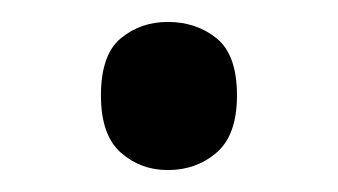

<svg xmlns="http://www.w3.org/2000/svg" viewBox="-20 -141 308 175"><path d="M72 -54Q72 -91 90 -106Q108 -121 133 -121Q159 -121 177.5 -106Q196 -91 196 -54Q196 -18 177.5 -2Q159 14 133 14Q108 14 90 -2Q72 -18 72 -54Z"/></svg>

Font: Noto Sans Balinese
Style: Regular
Weight: 400
Designer: Aditya Bayu, David Williams
Foundry: David Williams
Version: Version 2.003